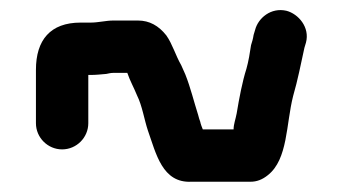

<svg xmlns="http://www.w3.org/2000/svg" viewBox="-20 -464 667 374"><path d="M157 -420H137C78 -420 50 -386 50 -328V-224C50 -196 73 -173 101 -173C129 -173 152 -196 152 -224V-318H157C166 -318 176 -319 187 -320C192 -321 196 -322 200 -322H228C233 -307 241 -293 247 -278C257 -258 261 -231 268 -210C284 -165 296 -107 353 -110H468C480 -110 491 -114 502 -123C541 -154 537 -222 551 -277C560 -308 566 -339 573 -371L576 -381C584 -411 561 -437 538 -443C508 -450 483 -429 477 -406L474 -396C473 -389 471 -382 469 -376C467 -362 464 -344 460 -330C452 -305 446 -273 441 -243C439 -232 435 -222 435 -212H375C373 -217 371 -222 370 -227C368 -233 368 -232 366 -240C358 -265 351 -294 341 -319L333 -337C322 -356 316 -378 304 -395C289 -414 271 -424 249 -424H200C187 -424 171 -420 157 -420Z"/></svg>

Font: Electronic
Style: UltBlk
Weight: 500
Version: Version 1.011